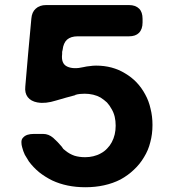

<svg xmlns="http://www.w3.org/2000/svg" viewBox="-20 -745 685 774"><path d="M283.2 -362.3Q283.2 -362.3 283.2 -361.3Q249 -352.5 206.1 -339.8Q163.1 -326.2 131.8 -332Q131.8 -332 130.9 -332Q130.9 -332 130.9 -332Q104.5 -336.9 91.8 -353.5Q79.1 -370.1 82 -396.5Q87.9 -464.8 93.8 -533.2Q100.6 -601.6 106.4 -669.9Q108.4 -696.3 124 -710Q139.6 -724.6 166 -724.6Q277.3 -724.6 500 -724.6Q526.4 -724.6 541 -710Q554.7 -696.3 554.7 -668.9Q554.7 -664.1 554.7 -654.3Q554.7 -627 540 -612.3Q526.4 -598.6 500 -598.6Q430.7 -598.6 293 -598.6Q265.6 -598.6 250 -585Q235.4 -571.3 232.4 -543.9Q231.4 -540 230.5 -536.1Q230.5 -531.2 230.5 -527.3Q225.6 -488.3 251 -476.6Q276.4 -464.8 317.4 -474.6Q329.1 -477.5 341.8 -478.5Q354.5 -480.5 367.2 -480.5Q400.4 -480.5 429.7 -472.7Q459 -464.8 484.4 -449.2Q510.7 -433.6 530.3 -413.1Q550.8 -391.6 565.4 -364.3Q580.1 -337.9 586.9 -306.6Q594.7 -276.4 594.7 -241.2Q594.7 -204.1 585.9 -171.9Q578.1 -139.6 560.5 -111.3Q543.9 -83 519.5 -60.5Q496.1 -38.1 465.8 -21.5Q435.5 -5.9 399.4 2Q364.3 9.8 324.2 9.8Q286.1 9.8 252.9 2.9Q219.7 -3.9 190.4 -17.6Q161.1 -32.2 137.7 -50.8Q114.3 -70.3 96.7 -93.8Q87.9 -107.4 80.1 -121.1Q73.2 -135.7 69.3 -151.4Q66.4 -161.1 66.4 -169.9Q65.4 -183.6 74.2 -191.4Q86.9 -205.1 116.2 -205.1Q128.9 -205.1 154.3 -205.1Q175.8 -205.1 194.3 -189.5Q212.9 -172.9 228.5 -154.3Q231.4 -149.4 235.4 -144.5Q239.3 -140.6 245.1 -136.7Q260.7 -124 280.3 -117.2Q299.8 -111.3 323.2 -111.3Q340.8 -111.3 356.4 -115.2Q373 -119.1 386.7 -127Q401.4 -134.8 412.1 -146.5Q422.9 -157.2 430.7 -171.9Q438.5 -186.5 442.4 -203.1Q446.3 -219.7 446.3 -238.3Q446.3 -257.8 442.4 -274.4Q438.5 -291 429.7 -305.7Q421.9 -320.3 411.1 -332Q399.4 -342.8 385.7 -351.6Q372.1 -359.4 355.5 -363.3Q338.9 -367.2 321.3 -367.2Q311.5 -367.2 301.8 -366.2Q292 -365.2 283.2 -362.3Z"/></svg>

Font: DeepSea
Style: Bold
Weight: 700
Designer: Stem
Version: Version 3.019;git-0a5106e0b